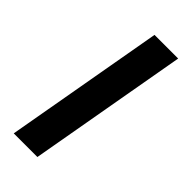

<svg xmlns="http://www.w3.org/2000/svg" viewBox="-179 -561 597 597"><g transform="rotate(45 119.0 -263.0)"><path d="M21 0 114 -526H218L125 0Z"/></g></svg>

Font: Archivo SemiBold Medium
Style: Italic
Weight: 500
Italic angle: -10°
Version: Version 2.001